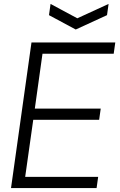

<svg xmlns="http://www.w3.org/2000/svg" viewBox="-20 -956 610 976"><path d="M237 -936 373 -863 532 -936 524 -879 365 -806 229 -879ZM140 -740H566L558 -683H196L157 -404H492L484 -347H149L108 -57H479L471 0H36Z"/></svg>

Font: Plata Sans Light
Style: Italic
Weight: 300
Italic angle: -8°
Designer: Pablo Impallari, Andres Torresi, & Cristiano Sobral
Foundry: Pablo Impallari, Andres Torresi, & Cristiano Sobral
Version: Version 1.00;December 28, 2019;FontCreator 12.0.0.2547 64-bi